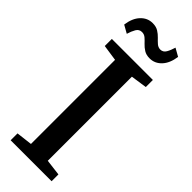

<svg xmlns="http://www.w3.org/2000/svg" viewBox="-309 -973 996 996"><g transform="rotate(45 188.5 -475.5)"><path d="M126.5 -61V-678L38 -691V-743H339V-691L250 -678V-61L339 -50V0H38.5V-50.5ZM247.5 -810Q222.5 -810 205.8 -820.5Q189 -831 176.5 -844.5Q164 -858 152 -868.5Q140 -879 123.5 -879Q103 -879 92.2 -860.5Q81.5 -842 74 -816.5L30.5 -841Q37.5 -893 64.8 -922Q92 -951 130 -951Q155.5 -951 172.2 -940.5Q189 -930 201.8 -916.5Q214.5 -903 226.5 -892.5Q238.5 -882 254 -881.5Q274.5 -881.5 285.2 -900Q296 -918.5 303.5 -944.5L347 -920Q339.5 -867.5 312.5 -838.8Q285.5 -810 247.5 -810Z"/></g></svg>

Font: Merriweather 28pt SemiBold
Style: Regular
Weight: 600
Version: Version 2.100